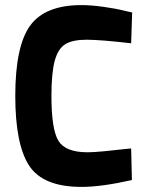

<svg xmlns="http://www.w3.org/2000/svg" viewBox="-20 -722 574 754"><path d="M495 -139 498 -15Q379 12 300 12Q149 12 94.5 -71.5Q40 -155 40 -345Q40 -541 98.5 -621.5Q157 -702 300 -702Q338 -702 387.5 -695Q437 -688 468 -680L499 -673L495 -552Q374 -566 320 -566Q265 -566 236.5 -548.5Q208 -531 195 -483.5Q182 -436 182 -345Q182 -214 209.5 -169Q237 -124 324 -124Q346 -124 389 -128Q432 -132 464 -136Z"/></svg>

Font: TitilliumText22L Xb
Style: Bold
Weight: 400
Designer: Campivisivi
Foundry: Campivisivi
Version: 1.000